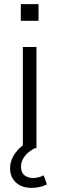

<svg xmlns="http://www.w3.org/2000/svg" viewBox="-20 -719 288 932"><path d="M91 0V-491H157V0ZM81 -618V-699H167V-618ZM132 193Q86 193 57.5 167Q29 141 29 98Q29 59 54.5 23.5Q80 -12 124 -34L151 0Q136 6 120 19Q104 32 93 50Q82 68 82 90Q82 119 99 132Q116 145 140 145Q152 145 165.5 142Q179 139 192 132L208 176Q195 183 175.5 188Q156 193 132 193Z"/></svg>

Font: Nunito Sans 9pt Light
Style: Regular
Weight: 300
Version: Version 3.101;gftools[0.9.27]